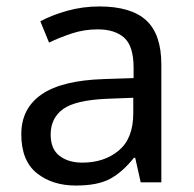

<svg xmlns="http://www.w3.org/2000/svg" viewBox="-20 -565 601 595"><path d="M288 -545Q386 -545 433 -502Q480 -459 480 -365V0H416L399 -76H395Q360 -32 321.5 -11Q283 10 215 10Q142 10 94 -28.5Q46 -67 46 -149Q46 -229 109 -272.5Q172 -316 303 -320L394 -323V-355Q394 -422 365 -448Q336 -474 283 -474Q241 -474 203 -461.5Q165 -449 132 -433L105 -499Q140 -518 188 -531.5Q236 -545 288 -545ZM314 -259Q214 -255 175.5 -227Q137 -199 137 -148Q137 -103 164.5 -82Q192 -61 235 -61Q303 -61 348 -98.5Q393 -136 393 -214V-262Z"/></svg>

Font: Noto Sans Marchen
Style: Regular
Weight: 400
Designer: Monotype Design Team
Foundry: Monotype Imaging Inc.
Version: Version 2.003; ttfautohint (v1.8.4.7-5d5b)